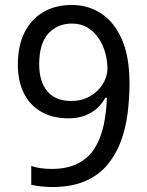

<svg xmlns="http://www.w3.org/2000/svg" viewBox="-20 -744 591 774"><path d="M190 10Q171 10 147 7.5Q123 5 106 1V-75Q123 -69 144.5 -66Q166 -63 187 -63Q253 -63 296 -86Q339 -109 363 -148.5Q387 -188 398 -240Q409 -292 411 -350H405Q392 -327 371.5 -308Q351 -289 322.5 -278Q294 -267 255 -267Q194 -267 148 -292.5Q102 -318 77 -366.5Q52 -415 52 -484Q52 -559 78.5 -612.5Q105 -666 154 -695Q203 -724 269 -724Q335 -724 387.5 -690Q440 -656 471 -586Q502 -516 502 -409Q502 -348 494.5 -287.5Q487 -227 467 -173.5Q447 -120 412 -78.5Q377 -37 322.5 -13.5Q268 10 190 10ZM267 -337Q311 -337 344 -356.5Q377 -376 395 -406Q413 -436 413 -467Q413 -500 404 -532Q395 -564 377 -590.5Q359 -617 332.5 -633Q306 -649 270 -649Q212 -649 175 -609Q138 -569 138 -484Q138 -416 170.5 -376.5Q203 -337 267 -337Z"/></svg>

Font: hexbangla15
Style: Regular
Weight: 400
Designer: Jelle Bosma - Monotype Design Team
Foundry: Monotype Imaging Inc.
Version: Version 2.006